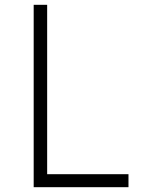

<svg xmlns="http://www.w3.org/2000/svg" viewBox="-20 -778 594 798"><path d="M514 -54V0H120V-758H176V-54Z"/></svg>

Font: Biryani ExtraLight
Style: Regular
Weight: 275
Designer: Dan Reynolds and Mathieu Reguer
Foundry: Dan Reynolds and Mathieu Reguer
Version: Version 1.004; ttfautohint (v1.1) -l 5 -r 5 -G 72 -x 0 -D la